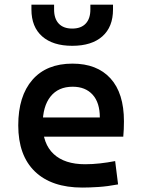

<svg xmlns="http://www.w3.org/2000/svg" viewBox="-20 -803 626 832"><path d="M336.9 9.8Q203.6 9.8 131.3 -59.8Q59.1 -129.4 59.1 -259.8Q59.1 -386.7 120.4 -457Q181.6 -527.3 293.9 -527.3Q400.4 -527.3 458.7 -463.4Q517.1 -399.4 517.1 -277.3Q517.1 -242.2 514.2 -210.9H146V-293.9H412.6Q412.6 -358.4 381.3 -392.8Q350.1 -427.2 294.9 -427.2Q232.9 -427.2 199 -384.8Q165 -342.3 165 -264.6Q165 -179.7 212.6 -135.5Q260.3 -91.3 348.6 -91.3Q381.3 -91.3 413.6 -95Q445.8 -98.6 479 -105L491.7 -3.9Q444.8 4.9 405.8 7.3Q366.7 9.8 336.9 9.8ZM293 -604.5Q209 -604.5 162.6 -645.5Q116.2 -686.5 116.2 -761.7V-782.7H214.4V-761.7Q214.4 -722.2 234.6 -700.7Q254.9 -679.2 293 -679.2Q331.1 -679.2 351.3 -700.7Q371.6 -722.2 371.6 -761.7V-782.7H469.7V-761.7Q469.7 -686.5 423.6 -645.5Q377.4 -604.5 293 -604.5Z"/></svg>

Font: Cascadia Mono Medium
Style: Regular
Weight: 500
Monospace: yes
Designer: Aaron Bell
Foundry: Saja Typeworks
Version: Version 2407.024